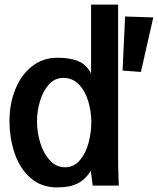

<svg xmlns="http://www.w3.org/2000/svg" viewBox="-20 -810 689 838"><path d="M21.5 -283Q21.5 -357 46.8 -420Q72 -483 119.5 -520.5Q167 -558 231.5 -558Q285 -558 321.2 -543.2Q357.5 -528.5 377.5 -489V-790H495.5V-120Q495.5 -102.5 496 -79.2Q496.5 -56 497 -43.5L498.5 0H384.5L376.5 -64Q351.5 -25.5 317.5 -8.8Q283.5 8 229.5 8Q161 8 114.2 -32.5Q67.5 -73 44.5 -139.2Q21.5 -205.5 21.5 -283ZM649 -734 595 -496 515 -502 526 -738ZM378.5 -278Q378.5 -324 365.2 -368.2Q352 -412.5 324.5 -441.2Q297 -470 256.5 -470Q219 -470 193 -440.8Q167 -411.5 154.2 -367.5Q141.5 -323.5 141.5 -280Q141.5 -233.5 155.5 -187.2Q169.5 -141 197.2 -110.5Q225 -80 263.5 -80Q303 -80 329 -111Q355 -142 366.8 -187.5Q378.5 -233 378.5 -278Z"/></svg>

Font: JuliaMono Latin
Style: Bold
Weight: 700
Monospace: yes
Designer: cormullion
Foundry: corm
Version: Version 0.038; ttfautohint (v1.8)